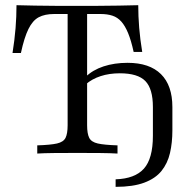

<svg xmlns="http://www.w3.org/2000/svg" viewBox="-20 -591 726 739"><path d="M123.4 0V-31.5Q174.2 -33.1 199.2 -38.7Q224.2 -44.4 232.3 -60.5Q240.3 -76.6 240.3 -108.9V-537.1H188.7Q152.4 -537.1 129 -524.6Q105.6 -512.1 89.5 -479.4Q73.4 -446.8 60.5 -387.1H28.2Q36.3 -437.9 39.9 -482.7Q43.5 -527.4 43.5 -571Q76.6 -570.2 115.3 -569.4Q154 -568.5 196 -568.5Q237.9 -568.5 278.2 -568.5Q312.1 -568.5 353.2 -568.5Q394.4 -568.5 435.9 -569.4Q477.4 -570.2 512.1 -571Q512.1 -529 515.7 -484.3Q519.4 -439.5 527.4 -391.1H494.4Q484.7 -435.5 473 -463.7Q461.3 -491.9 446.8 -508.1Q432.3 -524.2 412.9 -530.6Q393.5 -537.1 366.9 -537.1H315.3V-108.9Q315.3 -76.6 323.4 -60.5Q331.5 -44.4 356.5 -38.7Q381.5 -33.1 432.3 -31.5V0Q406.5 -1.6 365.7 -2Q325 -2.4 279 -2.4Q229 -2.4 188.3 -2Q147.6 -1.6 123.4 0ZM425 128.2V99.2Q499.2 96.8 533.9 58.1Q568.5 19.4 568.5 -68.5V-179Q568.5 -249.2 539.5 -279Q510.5 -308.9 441.1 -308.9Q400.8 -308.9 367.3 -298Q333.9 -287.1 309.7 -266.1V-295.2Q337.1 -321.8 378.6 -335.5Q420.2 -349.2 471 -349.2Q555.6 -349.2 599.6 -305.6Q643.5 -262.1 643.5 -179V-89.5Q643.5 -41.9 634.3 -2Q625 37.9 601.6 66.9Q578.2 96 535.1 112.1Q491.9 128.2 425 128.2Z"/></svg>

Font: Playfair 12pt Light
Style: Regular
Weight: 300
Designer: Claus Eggers Sørensen
Foundry: Claus Eggers Sørensen
Version: Version 2.000;gftools[0.9.28]